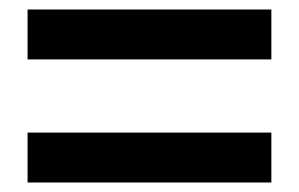

<svg xmlns="http://www.w3.org/2000/svg" viewBox="-20 -576 629 404"><path d="M38 -451H551V-556H38ZM38 -192H551V-297H38Z"/></svg>

Font: Genne Gothic Bold
Style: Regular
Weight: 700
Designer: Ryoko NISHIZUKA (kana & ideographs); Paul D. Hunt (Latin, Greek & Cyrillic); Wenlong ZHANG (bopomofo); Sandoll Communica
Foundry: Adobe Systems Incorporated
Version: Version 1.004;PS 1.004;hotconv 16.6.51;makeotf.lib2.5.65220